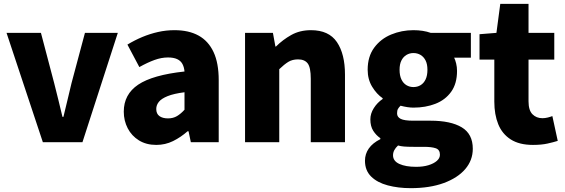

<svg xmlns="http://www.w3.org/2000/svg" viewBox="-20 -740 2942 999"><path d="M203 0 14 -569H193L262 -307Q273 -265 283.5 -221Q294 -177 305 -132H310Q321 -177 331.5 -221Q342 -265 352 -307L422 -569H593L409 0Z M793 14Q741 14 703 -9.5Q665 -33 644.5 -72.5Q624 -112 624 -159Q624 -249 699 -299.5Q774 -350 940 -368Q938 -391 929 -407.5Q920 -424 901.5 -432.5Q883 -441 854 -441Q820 -441 784 -428Q748 -415 705 -391L643 -508Q681 -531 720.5 -547.5Q760 -564 802 -573.5Q844 -583 888 -583Q962 -583 1013 -555Q1064 -527 1091 -469.5Q1118 -412 1118 -323V0H973L961 -57H956Q921 -26 880.5 -6Q840 14 793 14ZM854 -124Q881 -124 901 -136Q921 -148 940 -169V-260Q885 -253 852.5 -240Q820 -227 806.5 -210Q793 -193 793 -173Q793 -148 809.5 -136Q826 -124 854 -124Z M1255 0V-569H1400L1413 -498H1416Q1451 -533 1495.5 -558Q1540 -583 1598 -583Q1691 -583 1733 -521Q1775 -459 1775 -352V0H1597V-330Q1597 -389 1581 -410Q1565 -431 1531 -431Q1501 -431 1480 -418Q1459 -405 1433 -380V0Z M2117 239Q2052 239 1997.5 224.5Q1943 210 1911 178.5Q1879 147 1879 96Q1879 61 1899 32.5Q1919 4 1959 -16V-21Q1937 -36 1922 -59.5Q1907 -83 1907 -119Q1907 -149 1925 -177.5Q1943 -206 1971 -225V-229Q1940 -250 1916.5 -288.5Q1893 -327 1893 -377Q1893 -446 1927 -492Q1961 -538 2015.5 -560.5Q2070 -583 2131 -583Q2156 -583 2179 -579.5Q2202 -576 2221 -569H2430V-440H2343Q2349 -428 2353.5 -409.5Q2358 -391 2358 -371Q2358 -305 2327.5 -262.5Q2297 -220 2245.5 -200Q2194 -180 2131 -180Q2117 -180 2100 -182.5Q2083 -185 2064 -190Q2055 -181 2050.5 -173Q2046 -165 2046 -150Q2046 -131 2065 -121.5Q2084 -112 2130 -112H2220Q2325 -112 2382.5 -77.5Q2440 -43 2440 34Q2440 94 2400.5 140Q2361 186 2288.5 212.5Q2216 239 2117 239ZM2131 -287Q2152 -287 2168.5 -297Q2185 -307 2194.5 -327Q2204 -347 2204 -377Q2204 -406 2194.5 -425Q2185 -444 2168.5 -454Q2152 -464 2131 -464Q2111 -464 2094.5 -454Q2078 -444 2068.5 -425Q2059 -406 2059 -377Q2059 -347 2068.5 -327Q2078 -307 2094.5 -297Q2111 -287 2131 -287ZM2145 128Q2182 128 2209.5 119.5Q2237 111 2253 97Q2269 83 2269 65Q2269 39 2247.5 31.5Q2226 24 2186 24H2132Q2101 24 2083 22.5Q2065 21 2051 17Q2038 29 2031.5 41.5Q2025 54 2025 68Q2025 98 2058 113Q2091 128 2145 128Z M2753 14Q2682 14 2637.5 -14.5Q2593 -43 2572.5 -93.5Q2552 -144 2552 -211V-430H2475V-562L2563 -569L2583 -720H2730V-569H2864V-430H2730V-213Q2730 -166 2750.5 -145.5Q2771 -125 2802 -125Q2816 -125 2830 -128.5Q2844 -132 2854 -136L2882 -7Q2860 0 2828.5 7Q2797 14 2753 14Z"/></svg>

Font: Noto Sans SC Thin Black
Style: Regular
Weight: 900
Version: Version 2.004-H2;hotconv 1.0.118;makeotfexe 2.5.65603